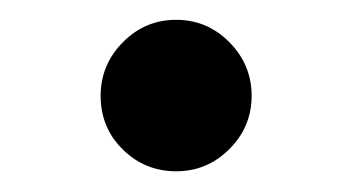

<svg xmlns="http://www.w3.org/2000/svg" viewBox="-20 -170 349 190"><path d="M79.6 -75.2Q79.6 -106 101.6 -128.2Q123.5 -150.4 154.3 -150.4Q185.1 -150.4 207 -128.2Q229 -106 229 -75.2Q229 -44.4 207 -22.5Q185.1 -0.5 154.3 -0.5Q123.5 -0.5 101.6 -22Q79.6 -43.5 79.6 -75.2Z"/></svg>

Font: Vazir Medium WOL-UI
Style: Medium-WOL-UI
Weight: 500
Designer: Saber Rastikerdar
Foundry: Saber Rastikerdar
Version: Version 30.1.0